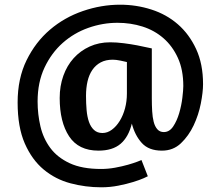

<svg xmlns="http://www.w3.org/2000/svg" viewBox="-20 -635 934 817"><path d="M626 -217Q626 -188 627.5 -162Q629 -136 634 -116.5Q639 -97 649.5 -85Q660 -73 677 -73Q701 -73 717 -97Q733 -121 742.5 -153.5Q752 -186 756 -219Q760 -252 760 -269Q760 -338 737 -388.5Q714 -439 675.5 -472.5Q637 -506 586.5 -522Q536 -538 480 -538Q417 -538 356 -516.5Q295 -495 247 -452.5Q199 -410 169.5 -347.5Q140 -285 140 -203Q140 -149 152 -97.5Q164 -46 194 -5.5Q224 35 276.5 59.5Q329 84 410 84Q440 84 470 78.5Q500 73 524.5 66Q549 59 564.5 53Q580 47 582 46L609 115Q608 116 591 123.5Q574 131 546.5 139.5Q519 148 483.5 155Q448 162 411 162Q344 162 280 145Q216 128 166 86.5Q116 45 85.5 -24.5Q55 -94 55 -199Q55 -301 93 -378.5Q131 -456 192.5 -508.5Q254 -561 332.5 -588Q411 -615 491 -615Q560 -615 624 -594.5Q688 -574 736.5 -532Q785 -490 814.5 -426.5Q844 -363 844 -277Q844 -243 834.5 -194.5Q825 -146 804 -101.5Q783 -57 750 -25.5Q717 6 669 6Q613 6 583.5 -26.5Q554 -59 541 -109Q527 -52 493 -23Q459 6 399 6Q314 6 274 -55Q234 -116 234 -218Q234 -269 249.5 -312.5Q265 -356 293.5 -387.5Q322 -419 361.5 -437Q401 -455 449 -455Q476 -455 507 -451Q538 -447 564 -442Q595 -436 626 -429ZM520 -237V-371Q512 -373 493 -377Q474 -381 460 -381Q430 -381 408.5 -369.5Q387 -358 373 -337.5Q359 -317 352.5 -289Q346 -261 346 -227Q346 -195 348.5 -166.5Q351 -138 358.5 -116.5Q366 -95 380 -82Q394 -69 416 -69Q437 -69 456 -83Q475 -97 489.5 -120.5Q504 -144 512 -174Q520 -204 520 -237Z"/></svg>

Font: Amaranth
Style: Regular
Weight: 400
Designer: Gesine Todt
Foundry: Gesine Todt
Version: Version 1.001